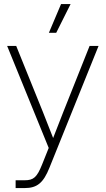

<svg xmlns="http://www.w3.org/2000/svg" viewBox="-20 -748 536 972"><path d="M59.1 204.1H105C168 204.1 199.7 177.7 230.5 100.6L479 -515.6H433.6L300.8 -182.1L249 -49.3L196.8 -182.1L62 -515.6H16.1L226.6 1L192.4 86.4C167 149.4 149.9 164.6 105 164.6H59.1ZM227.5 -582H264.6L337.4 -727.5H289.1Z"/></svg>

Font: Raveo Display Display ExLight
Style: Regular
Weight: 200
Designer: Jakub Foglar, Rasmus Andersson (Inter)
Foundry: Jakubfoglar.com
Version: Version 1.100;Glyphs 3.2.3 (3260)